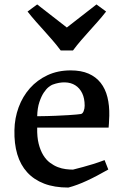

<svg xmlns="http://www.w3.org/2000/svg" viewBox="-20 -823 547 857"><path d="M44.4 -242.2Q45.4 -295.9 63.2 -344.2Q81.1 -392.6 113.5 -429.2Q146 -465.8 191.9 -487.3Q237.8 -508.8 295.4 -508.8Q342.3 -508.8 375.2 -494.4Q408.2 -480 429.2 -453.4Q450.2 -426.8 459.5 -389.4Q468.8 -352.1 467.8 -306.2Q467.3 -299.3 467 -290.3Q466.8 -281.2 466.3 -272.9Q465.8 -263.7 464.8 -253.4H146Q145 -211.4 152.6 -181.4Q160.2 -151.4 173.1 -130.4Q186 -109.4 203.1 -96.7Q220.2 -84 238 -77.1Q255.9 -70.3 273.4 -68.1Q291 -65.9 305.7 -65.9Q327.1 -71.3 350.6 -77.6Q371.1 -83 396 -90.8Q420.9 -98.6 446.8 -108.4L463.4 -66.4Q436.5 -51.3 413.1 -38.8Q389.6 -26.4 367.9 -16.4Q346.2 -6.3 325.9 1.2Q305.7 8.8 285.2 14.2Q222.7 14.2 177 -3.4Q131.3 -21 101.3 -54Q71.3 -86.9 57.1 -134.5Q43 -182.1 44.4 -242.2ZM146 -304.2Q194.3 -304.7 228.5 -306.2Q262.7 -307.6 285.4 -309.1Q308.1 -310.5 321.3 -311.8Q334.5 -313 340.3 -314Q348.6 -314.9 353.3 -326.7Q357.9 -338.4 357.9 -351.1Q357.9 -384.3 346.7 -407.2Q335.4 -430.2 315.9 -442.4Q296.4 -454.6 270.3 -455.3Q244.1 -456.1 214.8 -445.3Q209 -443.4 198 -435.1Q187 -426.8 175.8 -410.2Q164.6 -393.6 155.8 -367.4Q147 -341.3 146 -304.2ZM251 -597.7Q232.4 -622.6 214.1 -643.6Q195.8 -664.6 177.5 -685.1Q159.2 -705.6 140.6 -726.3Q122.1 -747.1 103 -771.5L146 -803.2L278.3 -700.2L410.6 -803.2L453.6 -771.5Q434.6 -747.1 416 -726.3Q397.5 -705.6 379.2 -685.1Q360.8 -664.6 342.5 -643.6Q324.2 -622.6 305.7 -597.7H251Z"/></svg>

Font: Donegal One
Style: Regular
Weight: 400
Designer: Gary Lonergan
Foundry: Sorkin Type Co.
Version: Version 1.004